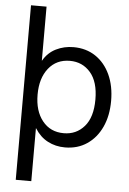

<svg xmlns="http://www.w3.org/2000/svg" viewBox="-61 -773 688 1021"><g transform="rotate(5 283.0 -262.0)"><path d="M307.6 9.8Q257.3 9.8 215.8 -12Q174.3 -33.7 146.5 -78.1H145.5V204.1H62.5V-727.5H145.5V-439.5H146.5Q171.4 -482.9 214.4 -504.2Q257.3 -525.4 307.6 -525.4Q375 -525.4 425.3 -491.7Q475.6 -458 503.4 -397.7Q531.2 -337.4 531.2 -257.8Q531.2 -178.7 503.4 -118.4Q475.6 -58.1 425.3 -24.2Q375 9.8 307.6 9.8ZM294.9 -64.9Q361.8 -64.9 404.5 -114Q447.3 -163.1 447.3 -257.8Q447.3 -352.5 404.5 -401.9Q361.8 -451.2 294.9 -451.2Q223.1 -451.2 180.9 -398.2Q138.7 -345.2 138.7 -257.8Q138.7 -170.4 180.9 -117.7Q223.1 -64.9 294.9 -64.9Z"/></g></svg>

Font: Inter Display
Style: Regular
Weight: 400
Designer: Rasmus Andersson
Foundry: rsms
Version: Version 4.000;git-37864ae